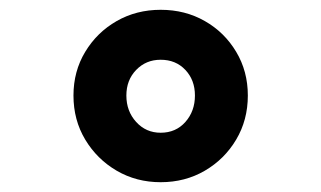

<svg xmlns="http://www.w3.org/2000/svg" viewBox="-20 -820 656 392"><path d="M308 -549Q339 -549 358.5 -571Q378 -593 378 -625Q378 -656.5 358.5 -677.2Q339 -698 308 -698Q278 -698 258 -677.2Q238 -656.5 238 -625Q238 -593 258 -571Q278 -549 308 -549ZM308 -448Q258.5 -448 218.2 -471.5Q178 -495 154 -535Q130 -575 130 -625Q130 -674.5 154 -714.2Q178 -754 218.2 -777Q258.5 -800 308 -800Q358 -800 398.2 -777Q438.5 -754 462.2 -714.2Q486 -674.5 486 -625Q486 -575 462.2 -535Q438.5 -495 398.2 -471.5Q358 -448 308 -448Z"/></svg>

Font: Overpass Mono
Style: Bold
Weight: 700
Monospace: yes
Designer: Delve Withrington, Dave Bailey
Foundry: Delve Fonts LLC
Version: Version 4.000